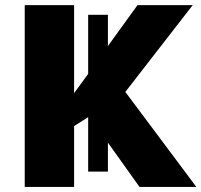

<svg xmlns="http://www.w3.org/2000/svg" viewBox="-20 -734 791 754"><path d="M751 0H527.8L403.8 -173.8V-60.1H326.2V-273.9L271 -238.8V0H77.1V-713.9H271V-368.2L326.2 -443.8V-675.8H403.8V-553.2L520 -713.9H736.8L472.2 -373Z"/></svg>

Font: Open Sans ExtBd
Style: Bold
Weight: 800
Foundry: Ascender Corporation
Version: Version 1.10